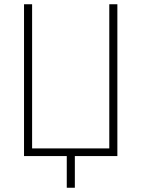

<svg xmlns="http://www.w3.org/2000/svg" viewBox="-20 -734 665 903"><path d="M294 149H332V0H532V-714H494V-36H131V-714H93V0H294Z"/></svg>

Font: Noto Sans SemiCondensed ExtraLight
Style: Regular
Weight: 200
Width: 4
Designer: Monotype Design Team
Foundry: Monotype Imaging Inc.
Version: Version 2.013